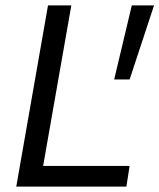

<svg xmlns="http://www.w3.org/2000/svg" viewBox="-20 -688 588 708"><path d="M40 0 157 -668H243L139 -76H458L446 0ZM401 -395 466 -668H548L458 -395Z"/></svg>

Font: Gantari
Style: Italic
Weight: 400
Italic angle: -10°
Designer: Anugrah Pasau
Foundry: Lafontype
Version: Version 1.000; ttfautohint (v1.8.3)